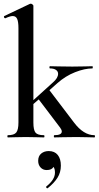

<svg xmlns="http://www.w3.org/2000/svg" viewBox="-20 -745 535 1041"><path d="M492 0Q467 0 452 -1L395 -2L319 -1Q303 0 274 0Q272 0 272 -6Q272 -12 274 -12Q315 -12 315 -32Q315 -41 306 -53L190 -206L161 -181V-81Q161 -40 172.5 -26Q184 -12 218 -12Q221 -12 221 -6Q221 0 218 0Q192 0 177 -1L120 -2L63 -1Q48 0 23 0Q20 0 20 -6Q20 -12 23 -12Q56 -12 68 -26.5Q80 -41 80 -81V-592Q80 -627 73 -642.5Q66 -658 49 -658Q35 -658 9 -646H8Q4 -646 2 -651Q0 -656 3 -658L142 -724Q144 -725 147 -725Q151 -725 156 -721Q161 -717 161 -714V-202L267 -298Q295 -322 295 -345Q295 -358 283.5 -366Q272 -374 251 -374Q248 -374 248 -380Q248 -386 251 -386Q279 -386 295 -385L372 -384L442 -385Q456 -386 481 -386Q483 -386 483 -380Q483 -374 481 -374Q439 -374 387 -353.5Q335 -333 291 -294L248 -256L381 -81Q433 -12 492 -12Q495 -12 495 -6Q495 0 492 0ZM310 153Q310 190 291.5 219Q273 248 239 275L237 276Q233 276 231 272Q229 268 231 266Q278 229 278 191Q278 170 270 160Q261 177 233 177Q213 177 200 163Q187 149 187 127Q187 101 203.5 87.5Q220 74 244 74Q276 74 293 95Q310 116 310 153Z"/></svg>

Font: Cormorant Garamond SemiBold
Style: Regular
Weight: 600
Designer: Christian Thalmann (Catharsis Fonts)
Version: Version 3.000